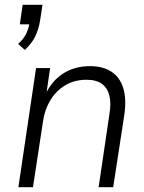

<svg xmlns="http://www.w3.org/2000/svg" viewBox="-20 -784 603 804"><path d="M84 -575 56 -600Q81 -623 91 -645.5Q101 -668 104 -691L119 -682H63L75 -764H158L148 -699Q142 -662 128 -632.5Q114 -603 84 -575ZM57 0 131 -499H190L173 -384H168Q195 -444 243.5 -475.5Q292 -507 356 -507Q410 -507 445.5 -484.5Q481 -462 495.5 -417Q510 -372 501 -306L454 0H393L438 -305Q446 -351 438 -383.5Q430 -416 406.5 -433Q383 -450 342 -450Q292 -450 253.5 -427Q215 -404 191 -364.5Q167 -325 160 -275L118 0Z"/></svg>

Font: Nunitoga
Style: Light Italic
Weight: 300
Italic angle: -9°
Designer: Vernon Adams
Foundry: Vernon Adams
Version: Version 1.0